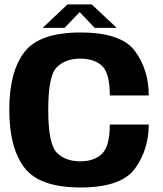

<svg xmlns="http://www.w3.org/2000/svg" viewBox="-20 -824 720 848"><path d="M335.5 4Q516 4 576.5 -80Q637 -164 637 -274H465Q465 -179 431 -145.2Q397 -111.5 334 -111.5Q269.5 -111.5 231.2 -149.5Q193 -187.5 193 -339Q193 -489.5 231 -527.2Q269 -565 334 -565Q397.5 -565 431.2 -532.5Q465 -500 465 -402.5H637Q637 -515.5 576.5 -598Q516 -680.5 335 -680.5Q154.5 -680.5 87.8 -594Q21 -507.5 21 -339Q21 -171 87.8 -83.5Q154.5 4 335.5 4ZM168.5 -701H265L332 -770.5L398 -701H495.5L385 -804.5H278Z"/></svg>

Font: Anybody UltraCondensed Thin
Style: Bold
Weight: 700
Version: Version 1.111